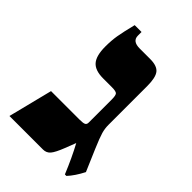

<svg xmlns="http://www.w3.org/2000/svg" viewBox="-200 -726 813 813"><g transform="rotate(45 207.0 -319.0)"><path d="M288 -119 269 -70Q253 -29 240.5 -14.5Q228 0 208 0H7L57 -199H228Q250 -199 257 -203Q264 -207 264 -217V-355Q264 -380 258 -386.5Q252 -393 227 -393H175Q127 -393 106.5 -416.5Q86 -440 86 -495Q86 -531 91 -561Q96 -591 110 -647H151V-625Q151 -592 195 -592H258Q299 -592 314.5 -572.5Q330 -553 330 -502V-270Q330 -248 336 -227Q342 -206 362 -159L404 -61Q382 -18 357 9H348Q318 -64 288 -119Z"/></g></svg>

Font: Noto Serif Hebrew Black
Style: Regular
Weight: 900
Designer: Monotype Design Team
Foundry: Monotype Imaging Inc.
Version: Version 1.000